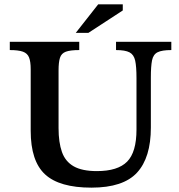

<svg xmlns="http://www.w3.org/2000/svg" viewBox="-20 -849 822 882"><path d="M400 13Q253 13 187 -48Q121 -109 121 -248V-531Q121 -566 113.5 -585Q106 -604 85.5 -611.5Q65 -619 25 -619V-657H344V-619Q303 -619 282.5 -611.5Q262 -604 255.5 -583.5Q249 -563 249 -526V-260Q249 -195 264.5 -151Q280 -107 318.5 -85Q357 -63 425 -63Q521 -63 564 -106.5Q607 -150 607 -254V-490Q607 -543 601 -570.5Q595 -598 575 -608.5Q555 -619 513 -619V-657H767V-619Q724 -619 704 -609Q684 -599 678.5 -572Q673 -545 673 -493V-263Q673 -125 609.5 -56Q546 13 400 13ZM386 -698H328L431 -829H544V-801Z"/></svg>

Font: STIX Two Text SemiBold
Style: Regular
Weight: 600
Designer: Ross Mills, John Hudson & Paul Hanslow, Tiro Typeworks Ltd; with prior portions MicroPress Inc., and Coen Hoffman.
Foundry: Tiro Typeworks Ltd
Version: Version 2.13 b171